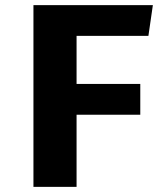

<svg xmlns="http://www.w3.org/2000/svg" viewBox="-20 -731 655 751"><path d="M279.5 -590.8V-402.6H528.7V-282.1H279.5V0H110.8V-710.8H577.9L560.5 -590.8Z"/></svg>

Font: FiraCode Nerd Font
Style: Bold
Weight: 700
Designer: Carrois Corporate, Edenspiekermann AG, Nikita Prokopov
Foundry: Carrois Corporate, Edenspiekermann AG, Nikita Prokopov
Version: Version 6.002;Nerd Fonts 2.1.0